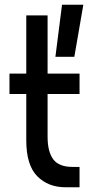

<svg xmlns="http://www.w3.org/2000/svg" viewBox="-20 -791 401 811"><path d="M332 -771 294 -551H214L242 -771ZM181 -480H316V-394H181V-214Q181 -150 205 -118Q229 -86 286 -86H316V0H257Q183 0 137 -47Q91 -94 91 -198V-394H20V-480H91V-726H181Z"/></svg>

Font: Violet Sans
Style: Regular
Weight: 400
Designer: Calvin Waterman
Foundry: Violet Office
Version: Version 1.013